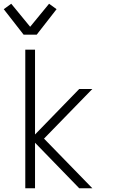

<svg xmlns="http://www.w3.org/2000/svg" viewBox="-38 -1005 608 1025"><path d="M455 0H385L149 -243V0H97V-740H149V-287L385 -530H455L197 -265ZM88 -820 -18 -956 22 -985 123 -862 224 -985 264 -956 158 -820Z"/></svg>

Font: Lode Dark
Style: Regular
Weight: 400
Monospace: yes
Designer: Belleve Invis
Foundry: Belleve Invis
Version: Version 29.2.0; ttfautohint (v1.8.3)